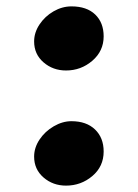

<svg xmlns="http://www.w3.org/2000/svg" viewBox="-20 -564 432 602"><path d="M305 -450Q305 -404 269.5 -373.5Q234 -343 187 -343Q146 -343 116.5 -368.5Q87 -394 87 -434Q87 -462 104 -487.5Q121 -513 148 -528.5Q175 -544 204 -544Q252 -544 278.5 -518.5Q305 -493 305 -450ZM305 -89Q305 -42 269.5 -12Q234 18 187 18Q146 18 116.5 -7.5Q87 -33 87 -73Q87 -101 104 -126.5Q121 -152 148.5 -168Q176 -184 204 -184Q251 -184 278 -158Q305 -132 305 -89Z"/></svg>

Font: Martel Heavy
Style: Regular
Weight: 900
Designer: Dan Reynolds
Foundry: Dan Reynolds
Version: Version 1.001; ttfautohint (v1.1) -l 5 -r 5 -G 72 -x 0 -D la